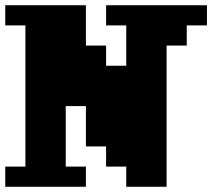

<svg xmlns="http://www.w3.org/2000/svg" viewBox="-20 -713 810 733"><path d="M0 0V-77H77V-616H0V-693H308V-539H385V-462H462V-616H385V-693H770V-616H693V-539H616V0H462V-77H385V-154H308V-308H231V-77H308V0Z"/></svg>

Font: Coral Pixels
Style: Regular
Weight: 400
Designer: Tanukizamurai
Foundry: TanukiFont
Version: Version 1.000; ttfautohint (v1.8.4.7-5d5b)